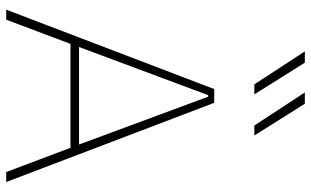

<svg xmlns="http://www.w3.org/2000/svg" viewBox="-206 -766 973 600"><g transform="rotate(90 280.0 -466.5)"><path d="M304.7 -933.1H269.5L372.6 -775.4H403.8ZM176.3 -933.1H141.1L244.1 -775.4H275.4ZM442.4 -200.7 518.1 0H549.3L301.8 -649.9H258.8L10.7 0H42L117.7 -200.7ZM282.7 -630.9 432.1 -227.5H127.4L277.8 -630.9Z"/></g></svg>

Font: Estedad Thin
Style: Regular
Weight: 100
Designer: Amin Abedi
Version: Version 7.3